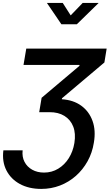

<svg xmlns="http://www.w3.org/2000/svg" viewBox="-32 -1054 736 1290"><path d="M-9.3 -43.9H120.1Q115.2 0 132.8 33.7Q150.4 67.4 184.6 86.4Q218.8 105.5 263.7 105.5Q316.4 105.5 359.4 79.3Q402.3 53.2 430.4 8.3Q458.5 -36.6 467.8 -93.3Q478 -157.2 460 -203.6Q441.9 -250 400.6 -275.4Q359.4 -300.8 300.3 -300.3H231.4L247.6 -397L502 -611.8V-617.7H126L144.5 -727.5H684.6L669.4 -634.3L384.8 -394L383.3 -387.2Q460.9 -382.3 513.9 -343.8Q566.9 -305.2 589.8 -241.2Q612.8 -177.2 598.6 -95.2Q587.9 -27.3 556.4 29.3Q524.9 85.9 477.8 127.7Q430.7 169.4 371.3 192.4Q312 215.3 245.1 215.3Q162.6 215.3 101.8 182.4Q41 149.4 11 90.6Q-19 31.7 -9.3 -43.9ZM389.6 -1034.2 442.9 -950.7 523.4 -1034.2H629.4V-1032.7L484.4 -891.1H380.4L284.2 -1032.7V-1034.2Z"/></svg>

Font: Inter 28pt SemiBold
Style: Italic
Weight: 600
Italic angle: -9.3988°
Designer: Rasmus Andersson
Foundry: rsms
Version: Version 4.001;git-66647c0bb